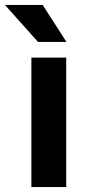

<svg xmlns="http://www.w3.org/2000/svg" viewBox="-63 -763 356 783"><path d="M-43 -743 92 -592H208L111 -743ZM65 0H207V-528H65Z"/></svg>

Font: Aerodynamic
Style: Regular
Weight: 500
Designer: Google
Version: Version 2.000980; 2014